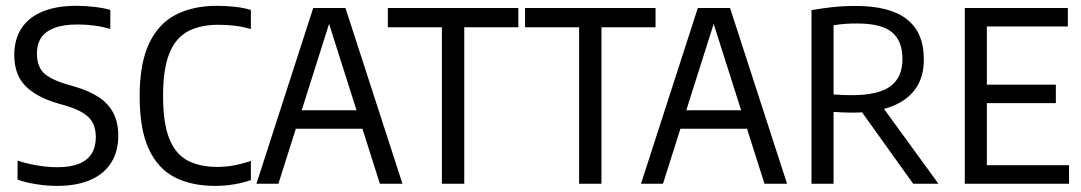

<svg xmlns="http://www.w3.org/2000/svg" viewBox="-20 -622 3660 650"><path d="M173 7.3Q141.3 7.3 105.5 2Q69.7 -3.3 39.4 -13.8V-78.2Q62.2 -70.8 85 -65.9Q107.8 -61 130.2 -58.5Q152.6 -55.9 174 -55.9Q218.2 -55.9 247.2 -67.6Q276.2 -79.3 290.3 -101.9Q304.4 -124.6 304.4 -157.7Q304.4 -184.3 295.3 -203.8Q286.1 -223.2 264.1 -237.8Q242 -252.4 203.2 -264L174.6 -272.3Q101.7 -293.9 65 -332.1Q28.3 -370.4 28.3 -436.2Q28.3 -487.1 51.6 -524.4Q74.9 -561.7 121.9 -582Q168.9 -602.3 239.5 -602.3Q268.1 -602.3 299.3 -598.7Q330.5 -595.1 353.5 -588.5V-524.1Q326.5 -531.8 298.8 -535.5Q271.1 -539.1 243.4 -539.1Q194.5 -539.1 164 -527.4Q133.5 -515.7 119.2 -494Q105 -472.2 105 -441.5Q105 -399.7 126.3 -376.9Q147.6 -354.1 207.1 -336.2L235.6 -327.9Q283.7 -313.8 315.9 -292Q348.1 -270.2 364.2 -238.3Q380.4 -206.5 380.4 -162.8Q380.4 -109.2 356.4 -71.2Q332.5 -33.1 286.2 -12.9Q240 7.3 173 7.3Z M707.8 7.3Q628.9 7.3 571.8 -21.7Q514.7 -50.7 483.8 -117.2Q452.8 -183.7 452.8 -296.7Q452.8 -405.9 484 -473.2Q515.1 -540.6 573.8 -571.4Q632.4 -602.3 714.8 -602.3Q743.7 -602.3 774.1 -599.1Q804.4 -596 829.3 -588.3V-523.6Q799.8 -532.1 773.3 -535.1Q746.8 -538.1 719.2 -538.1Q658.2 -538.1 616.5 -516.1Q574.9 -494.1 553.5 -441.6Q532.1 -389 532.1 -297.7Q532.1 -204.2 553.5 -151.7Q574.9 -99.3 615.9 -78.1Q656.9 -56.9 715.5 -56.9Q743 -56.9 770.8 -61.9Q798.5 -66.9 829.3 -77.1V-12.5Q805 -3.5 773.4 1.9Q741.8 7.3 707.8 7.3Z M848.1 0 1040.4 -595H1149.5L1342.5 0H1266.1L1088.3 -559.3H1099.8L922.5 0ZM946.5 -186.1 962.2 -248.8H1227.2L1243.1 -186.1Z M1476 0V-529.8H1293V-595H1734.8V-529.8H1551.7V0Z M1940.5 0V-529.8H1757.5V-595H2199.3V-529.8H2016.2V0Z M2150.1 0 2342.4 -595H2451.5L2644.5 0H2568.1L2390.3 -559.3H2401.8L2224.5 0ZM2248.5 -186.1 2264.2 -248.8H2529.2L2545.1 -186.1Z M2727.2 0V-587.7Q2761.1 -593.7 2797.7 -597.8Q2834.4 -601.8 2877.8 -601.8Q2992.8 -601.8 3050.1 -556.8Q3107.5 -511.8 3107.5 -422.5Q3108.3 -362.7 3079.9 -322.2Q3051.6 -281.7 2997.4 -261.2Q2943.2 -240.7 2866.9 -240.7Q2851.1 -240.7 2833.4 -241.4Q2815.7 -242 2801.9 -243.2V0ZM3071.4 0 2873.3 -276.9H2955.6L3157 0ZM2863.6 -299.8Q2953.5 -299.8 2994.3 -329.9Q3035.2 -359.9 3035.2 -422.2Q3035.2 -483.7 2999.3 -513.1Q2963.4 -542.5 2882.5 -542.5Q2859.3 -542.5 2840.5 -541.2Q2821.7 -539.9 2801.9 -536.5V-302.3Q2820.1 -301.1 2833.6 -300.4Q2847.2 -299.8 2863.6 -299.8Z M3246.2 0V-595H3595.1V-532.3H3320.9V-62.7H3599.1V0ZM3303 -272.8V-335.4H3554.5V-272.8Z"/></svg>

Font: Encode Sans SC Condensed Thin
Style: Regular
Weight: 100
Width: 3
Designer: Multiple Designers
Foundry: Impallari Type
Version: Version 3.002